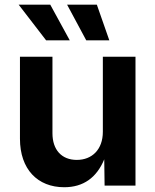

<svg xmlns="http://www.w3.org/2000/svg" viewBox="-20 -786 658 813"><path d="M252 6.8C333 6.8 389.2 -33.7 421.4 -111.3L422.9 0H553.7V-545.9H415.5V-228C415.5 -152.8 369.6 -108.9 305.2 -108.9C241.2 -108.9 202.1 -151.4 202.1 -221.7V-545.9H64.5V-198.7C64.5 -69.3 139.2 6.8 252 6.8ZM345.2 -615.2H442.9L390.1 -766.1H264.2ZM175.3 -615.2H275.4L192.9 -766.1H59.1Z"/></svg>

Font: Raveo SemiBold
Style: Regular
Weight: 600
Designer: Jakub Foglar, Rasmus Andersson (Inter)
Foundry: Jakubfoglar.com
Version: Version 1.100;Glyphs 3.2.3 (3260)